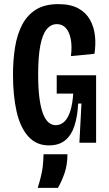

<svg xmlns="http://www.w3.org/2000/svg" viewBox="-20 -692 530 931"><path d="M217 13Q156 13 117 -30.5Q78 -74 60.5 -151Q43 -228 43 -330Q43 -401 53 -463Q63 -525 87.5 -572Q112 -619 154.5 -645.5Q197 -672 263 -672Q322 -672 359.5 -651.5Q397 -631 416.5 -596Q436 -561 440.5 -518.5Q445 -476 438 -431L324 -420Q330 -468 323 -503Q316 -538 299 -556.5Q282 -575 256 -575Q226 -575 205.5 -549Q185 -523 175 -469Q165 -415 165 -332Q165 -262 171.5 -214.5Q178 -167 189.5 -138.5Q201 -110 216.5 -97.5Q232 -85 250 -85Q275 -85 293 -103Q311 -121 321.5 -155.5Q332 -190 335 -238H255V-327H446V-228V0H365L375 -190H359Q356 -128 341 -82Q326 -36 296 -11.5Q266 13 217 13ZM163 219Q183 154 187 117.5Q191 81 191 56H307Q307 107 293 147.5Q279 188 261 219Z"/></svg>

Font: Bricolage Grotesque 24pt Condensed SemiBold
Style: Regular
Weight: 600
Width: 3
Designer: Mathieu Triay
Foundry: Atelier Triay
Version: Version 1.001;gftools[0.9.33.dev8+g029e19f]